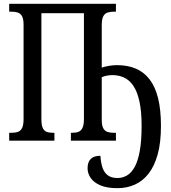

<svg xmlns="http://www.w3.org/2000/svg" viewBox="-20 -734 891 1002"><path d="M593 248Q539 248 504.5 233.5Q470 219 453.5 195Q437 171 437 144Q437 112 453.5 95.5Q470 79 504 79Q506 113 514.5 139.5Q523 166 542 180.5Q561 195 593 195Q620 195 643 181.5Q666 168 683 137Q700 106 709.5 53.5Q719 1 719 -77Q719 -152 708 -203Q697 -254 677 -284.5Q657 -315 629 -328.5Q601 -342 567 -342Q551 -342 536.5 -339Q522 -336 511 -331V-108Q511 -79 519 -64.5Q527 -50 541 -45.5Q555 -41 573 -41H585V0H350V-41H357Q376 -41 389.5 -46Q403 -51 410.5 -66.5Q418 -82 418 -113V-665H196V-113Q196 -82 203 -66.5Q210 -51 223.5 -46Q237 -41 256 -41H264V0H28V-41H40Q60 -41 74 -46Q88 -51 95.5 -66.5Q103 -82 103 -113V-605Q103 -635 95 -649.5Q87 -664 73 -668.5Q59 -673 40 -673H28V-714H585V-673H573Q554 -673 540 -668Q526 -663 518.5 -648Q511 -633 511 -601V-381Q525 -386 546.5 -390Q568 -394 591 -394Q646 -394 688.5 -376Q731 -358 760.5 -320Q790 -282 805 -221.5Q820 -161 820 -77Q820 10 803 71.5Q786 133 755.5 172Q725 211 683.5 229.5Q642 248 593 248Z"/></svg>

Font: Noto Serif ExtraCondensed
Style: Regular
Weight: 400
Width: 2
Designer: Monotype Design Team
Foundry: Monotype Imaging Inc.
Version: Version 2.013